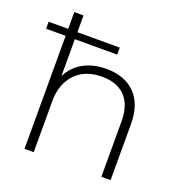

<svg xmlns="http://www.w3.org/2000/svg" viewBox="-132 -860 937 979"><g transform="rotate(20 336.5 -371.0)"><path d="M361 -526Q459 -526 516 -469Q573 -412 573 -305V0H523V-301Q523 -388 479 -435Q434 -481 354 -481Q261 -481 209 -426Q156 -370 156 -278V0H106V-742H156V-413Q183 -467 236 -497Q289 -526 361 -526ZM0 -613V-651H386V-613Z"/></g></svg>

Font: Montserrat Light Alt1
Style: Light
Weight: 500
Designer: Differentunic
Foundry: Julieta Ulanovsky
Version: 0.1